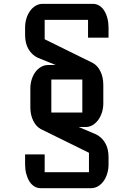

<svg xmlns="http://www.w3.org/2000/svg" viewBox="-20 -797 667 1001"><path d="M212.9 7.8V100.6H443.8V-0.5L193.8 -123.5Q168.5 -136.7 153.3 -167.5Q138.2 -198.2 138.2 -237.8V-335Q138.2 -360.4 145.3 -382.8Q152.3 -405.3 164.8 -421.9Q177.2 -438.5 194.1 -448.2Q210.9 -458 230 -458H270.5L175.3 -496.6Q146 -511.2 128.4 -541Q110.8 -570.8 110.8 -615.2V-652.8Q110.8 -678.7 117.9 -701.4Q125 -724.1 137.5 -741Q149.9 -757.8 166.5 -767.3Q183.1 -776.9 202.1 -776.9H463.9Q482.9 -776.9 498 -767.3Q513.2 -757.8 523.7 -741Q534.2 -724.1 540 -701.4Q545.9 -678.7 545.9 -652.8V-600.6H439V-693.4H212.9V-592.3L462.9 -469.2Q488.3 -456.1 503.4 -425.3Q518.6 -394.5 518.6 -355V-257.8Q518.6 -232.4 511.2 -210Q503.9 -187.5 491.5 -170.9Q479 -154.3 462.4 -144.5Q445.8 -134.8 426.8 -134.8H390.6L481.4 -96.2Q510.7 -81.5 528.3 -51.8Q545.9 -22 545.9 22.5V60.1Q545.9 85.9 538.8 108.6Q531.7 131.3 519.3 148.2Q506.8 165 490.2 174.6Q473.6 184.1 454.6 184.1H192.9Q173.8 184.1 158.7 174.6Q143.6 165 133.1 148.2Q122.6 131.3 116.7 108.6Q110.8 85.9 110.8 60.1V7.8ZM409.2 -210.4V-382.3H247.6V-210.4Z"/></svg>

Font: Atomic Age
Style: Regular
Weight: 400
Designer: James Grieshaber
Foundry: James Grieshaber
Version: Version 1.008; ttfautohint (v1.4.1) -l 6 -r 46 -G 0 -x 0 -H 